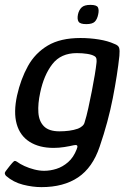

<svg xmlns="http://www.w3.org/2000/svg" viewBox="-31 -634 540 788"><path d="M39 -242Q54 -309 83.5 -362.5Q113 -416 165 -447Q217 -478 299 -478Q338 -478 375 -472Q412 -466 438 -454Q455 -448 458 -437.5Q461 -427 459 -405Q451 -329 432 -231.5Q413 -134 378 -32Q349 54 289.5 94Q230 134 139 134Q103 134 63.5 124Q24 114 -6 88Q-10 84 -11 79Q-12 74 -8 69Q-5 65 0 58.5Q5 52 10.5 45Q16 38 19 35Q26 27 29.5 26.5Q33 26 39 30Q51 39 69.5 47.5Q88 56 109.5 61.5Q131 67 150 67Q175 67 200.5 59Q226 51 248.5 31.5Q271 12 284 -22Q284 -24 285 -25.5Q286 -27 286 -28Q288 -35 284.5 -37.5Q281 -40 272 -38Q255 -34 233 -30.5Q211 -27 189 -27Q130 -27 90.5 -52Q51 -77 37.5 -125Q24 -173 39 -242ZM134 -254Q124 -208 126.5 -172Q129 -136 149.5 -115.5Q170 -95 213 -95Q233 -95 252.5 -97.5Q272 -100 289 -106Q299 -110 306.5 -116.5Q314 -123 316 -131Q324 -156 331.5 -190.5Q339 -225 346 -260.5Q353 -296 358 -326.5Q363 -357 365 -376Q366 -382 365 -391Q364 -400 356 -404Q346 -410 326.5 -413Q307 -416 284 -416Q219 -416 184 -371Q149 -326 134 -254ZM372 -575Q368 -555 358 -545Q348 -535 323 -535Q298 -535 291.5 -545Q285 -555 289 -575Q293 -593 304 -603.5Q315 -614 340 -614Q366 -614 371 -603.5Q376 -593 372 -575Z"/></svg>

Font: Glory Thin Medium
Style: Italic
Weight: 500
Italic angle: -12°
Version: Version 1.011